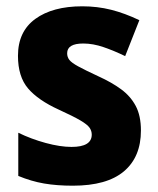

<svg xmlns="http://www.w3.org/2000/svg" viewBox="-20 -672 500 609"><path d="M427 -258Q427 -174 373 -128.5Q319 -83 211 -83Q160 -83 119.5 -90Q79 -97 38 -114V-251Q79 -231 125 -218.5Q171 -206 207 -206Q271 -206 271 -245Q271 -257 264 -267Q257 -277 235 -290Q213 -303 167 -324Q101 -354 69 -391.5Q37 -429 37 -495Q37 -572 92 -612Q147 -652 241 -652Q289 -652 332.5 -641Q376 -630 422 -608L377 -494Q342 -511 308.5 -522.5Q275 -534 244 -534Q193 -534 193 -503Q193 -491 200 -482Q207 -473 228 -461.5Q249 -450 292 -430Q334 -411 364 -389Q394 -367 410.5 -336Q427 -305 427 -258Z"/></svg>

Font: Noto Sans Telugu UI SemiCondensed ExtraBold
Style: Regular
Weight: 800
Width: 4
Designer: Jelle Bosma - Monotype Design Team
Foundry: Monotype Imaging Inc.
Version: Version 2.005; ttfautohint (v1.8.4.7-5d5b)